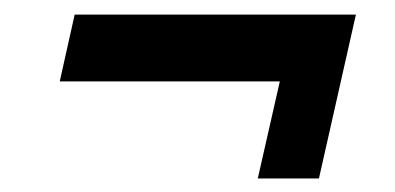

<svg xmlns="http://www.w3.org/2000/svg" viewBox="-20 -454 555 270"><path d="M342.5 -203 373.5 -339.5H64L85 -433.5H480.5L428.5 -203Z"/></svg>

Font: Besley* Heavy
Style: Italic
Weight: 800
Italic angle: -13°
Designer: Owen Earl
Foundry: indestructible type*
Version: Version 3.000; ttfautohint (v1.8.3)